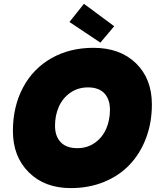

<svg xmlns="http://www.w3.org/2000/svg" viewBox="-20 -968 828 995"><path d="M767.1 -426.8Q767.1 -332 736.6 -251.7Q706.1 -171.4 651.6 -114.3Q597.2 -57.1 518.8 -25.1Q440.4 6.8 347.2 6.8Q211.4 6.8 129.2 -75Q46.9 -156.7 46.9 -289.1Q46.9 -415.5 98.9 -513.7Q150.9 -611.8 245.8 -666Q340.8 -720.2 463.9 -720.2Q602.5 -720.2 684.8 -639.9Q767.1 -559.6 767.1 -426.8ZM265.1 -316.9Q265.1 -261.7 294.7 -231Q324.2 -200.2 380.9 -200.2Q433.1 -200.2 472.2 -228.3Q511.2 -256.3 530.5 -301Q549.8 -345.7 549.8 -398.9Q549.8 -453.6 520.8 -484.4Q491.7 -515.1 436 -515.1Q383.8 -515.1 344.2 -487.3Q304.7 -459.5 284.9 -414.8Q265.1 -370.1 265.1 -316.9ZM339.8 -854 415 -948.2 571.8 -832 500 -747.1Z"/></svg>

Font: SVN-Poppins Black
Style: Italic
Weight: 900
Italic angle: -10°
Designer: Ninad Kale (Devanagari), Jonny Pinhorn (Latin)
Foundry: Indian Type Foundry
Version: Version 3.002 2017